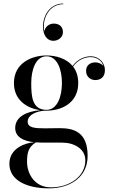

<svg xmlns="http://www.w3.org/2000/svg" viewBox="-20 -774 624 1054"><path d="M325.5 -597.5C325.5 -623.5 309.5 -644.5 275 -644.5C245.5 -644.5 225 -621.5 223.5 -600.5C208.5 -671 250.5 -751 327 -751V-754.5C255 -754.5 216 -689.5 216 -629C216 -578.5 240.5 -550 272 -550C302.5 -550 325.5 -571 325.5 -597.5ZM63.5 -71.5C63.5 -24.5 103.5 0 168.5 7C121 9.5 31.5 38.5 31.5 125C31.5 219.5 133 260 248.5 260C361 260 461 201.5 461 82C461 -53.5 380.5 -70.5 305.5 -70.5C277 -70.5 263.5 -69.5 228.5 -69.5C174 -69.5 132 -71.5 132 -106C132 -145.5 184 -164 226 -166.5C229.5 -166.5 232.5 -166.5 235.5 -166.5C316.5 -166.5 409.5 -207.5 409.5 -318C409.5 -356 399 -386 381 -408.5C408.5 -447.5 448 -460.5 477.5 -460.5C515.5 -460.5 539.5 -437.5 548 -411.5C538 -424.5 520 -431.5 503 -431.5C479 -431.5 452.5 -418.5 452.5 -385C452.5 -352 478 -334.5 503 -334.5C528 -334.5 556 -347 556 -389.5C556 -427.5 526 -465 477 -465C449 -465 407.5 -452 378.5 -412C344 -453 287.5 -469.5 235.5 -469.5C154.5 -469.5 56.5 -428.5 56.5 -318C56.5 -223.5 128.5 -180 200 -169C123 -162 63.5 -131.5 63.5 -71.5ZM151.5 -318C151.5 -392 176.5 -465 235.5 -465C294.5 -465 320 -392 320 -318C320 -244 294.5 -171 235.5 -171C156.5 -171 151.5 -244 151.5 -318ZM128.5 114.5C128.5 67.5 134 34.5 177 7.5C188.5 8.5 200 9 212 9H322C387 9 448.5 43 448.5 106C448.5 193 364.5 254.5 259.5 254.5C168.5 254.5 128.5 178 128.5 114.5Z"/></svg>

Font: Bodoni* 36pt
Style: Regular
Weight: 400
Version: Version 2.3